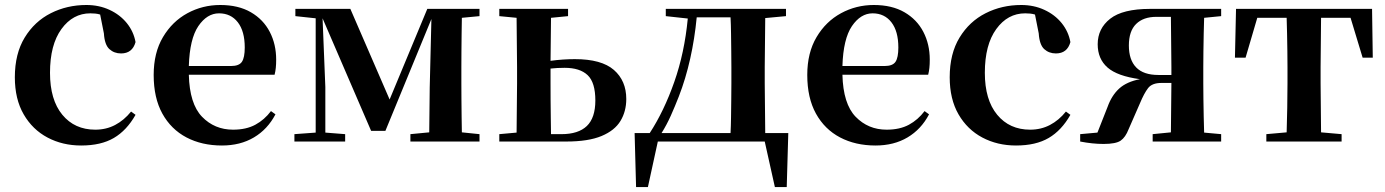

<svg xmlns="http://www.w3.org/2000/svg" viewBox="-20 -572 5599 776"><path d="M308.1 16.1Q232.9 16.1 172.1 -16.1Q111.3 -48.3 75.7 -109.9Q40 -171.4 40 -259.8Q40 -355 79.8 -420.2Q119.6 -485.4 185.3 -518.6Q251 -551.8 329.1 -551.8Q380.4 -551.8 422.6 -532.2Q464.8 -512.7 492.4 -478.8Q520 -444.8 527.8 -401.9Q515.1 -356 469.2 -356Q441.4 -356 422.1 -373.5Q402.8 -391.1 399.9 -437L384.8 -513.2Q375.5 -516.1 365.5 -517.1Q355.5 -518.1 345.2 -518.1Q274.4 -518.1 228.3 -454.6Q182.1 -391.1 182.1 -277.8Q182.1 -168.5 231.9 -108.2Q281.7 -47.9 365.2 -47.9Q409.2 -47.9 445.3 -66.9Q481.4 -85.9 509.8 -121.1L527.8 -107.9Q492.2 -44.9 440.2 -14.4Q388.2 16.1 308.1 16.1Z M877 16.1Q795.9 16.1 733.6 -16.6Q671.4 -49.3 636.2 -112.8Q601.1 -176.3 601.1 -269Q601.1 -358.9 638.7 -422.1Q676.3 -485.4 737.5 -518.6Q798.8 -551.8 870.1 -551.8Q943.4 -551.8 993.9 -522.5Q1044.4 -493.2 1070.3 -443.1Q1096.2 -393.1 1096.2 -331.1Q1096.2 -312 1094.7 -297.9Q1093.3 -283.7 1089.8 -270H743.2Q746.1 -152.3 796.6 -100.1Q847.2 -47.9 921.9 -47.9Q975.1 -47.9 1012 -67.9Q1048.8 -87.9 1075.2 -123L1093.3 -109.9Q1061.5 -49.3 1006.3 -16.6Q951.2 16.1 877 16.1ZM743.2 -305.2H914.1Q946.3 -305.2 957.8 -322.3Q969.2 -339.4 969.2 -379.9Q969.2 -445.8 941.2 -481.9Q913.1 -518.1 865.2 -518.1Q816.9 -518.1 781.7 -466.6Q746.6 -415 743.2 -305.2Z M1255.9 0H1169.9V-29.8L1255.9 -36.1V-498L1173.8 -506.8V-536.1H1396L1554.7 -169.9L1707 -536.1H1918V-506.8L1846.7 -500Q1846.2 -471.2 1845.7 -435.3Q1845.2 -399.4 1845 -364Q1844.7 -328.6 1844.7 -300.8V-234.9Q1844.7 -207 1845 -171.6Q1845.2 -136.2 1845.7 -100.8Q1846.2 -65.4 1846.7 -37.1L1918 -29.8V0H1638.7V-29.8L1714.8 -37.1L1716.8 -217.8L1723.6 -495.1L1537.6 -43H1480L1283.7 -498L1294.9 -220.2V-36.1L1375 -29.8V0Z M1998 0V-29.8L2067.9 -36.1L2069.8 -234.9V-300.8L2067.9 -500L1998 -506.8V-536.1H2275.9V-506.8L2207 -500L2205.1 -326.2Q2230 -329.6 2254.9 -331.3Q2279.8 -333 2303.2 -333Q2411.1 -333 2461.2 -289.3Q2511.2 -245.6 2511.2 -171.9Q2511.2 -122.1 2487.8 -83.3Q2464.4 -44.4 2411.1 -22.2Q2357.9 0 2269 0ZM2205.1 -294.9V-234.9Q2205.1 -206.1 2205.3 -169.2Q2205.6 -132.3 2206.1 -95.5Q2206.5 -58.6 2207 -29.8H2249Q2317.4 -29.8 2351.8 -62.7Q2386.2 -95.7 2386.2 -166Q2386.2 -238.8 2355 -268.3Q2323.7 -297.9 2262.2 -297.9Q2231.9 -297.9 2205.1 -294.9Z M2670.9 -506.8V-536.1H3156.7V-506.8L3072.8 -499L3070.8 -300.8V-234.9L3072.8 -34.2H3166L3159.7 184.1H3111.8L3070.8 0H2638.7L2598.6 184.1H2550.8L2544.9 -34.2H2606Q2663.6 -122.6 2705.1 -240.5Q2746.6 -358.4 2759.8 -497.1ZM2932.6 -34.2Q2934.1 -62.5 2934.6 -98.4Q2935.1 -134.3 2935.5 -170.4Q2936 -206.5 2936 -234.9V-300.8Q2936 -329.1 2935.5 -365Q2935.1 -400.9 2934.6 -437.3Q2934.1 -473.6 2932.6 -502H2795.9Q2787.6 -415.5 2769.5 -334.7Q2751.5 -253.9 2723.6 -182.1Q2708 -142.1 2691.2 -104.5Q2674.3 -66.9 2653.8 -34.2Z M3518.6 16.1Q3437.5 16.1 3375.2 -16.6Q3313 -49.3 3277.8 -112.8Q3242.7 -176.3 3242.7 -269Q3242.7 -358.9 3280.3 -422.1Q3317.9 -485.4 3379.2 -518.6Q3440.4 -551.8 3511.7 -551.8Q3585 -551.8 3635.5 -522.5Q3686 -493.2 3711.9 -443.1Q3737.8 -393.1 3737.8 -331.1Q3737.8 -312 3736.3 -297.9Q3734.9 -283.7 3731.4 -270H3384.8Q3387.7 -152.3 3438.2 -100.1Q3488.8 -47.9 3563.5 -47.9Q3616.7 -47.9 3653.6 -67.9Q3690.4 -87.9 3716.8 -123L3734.9 -109.9Q3703.1 -49.3 3647.9 -16.6Q3592.8 16.1 3518.6 16.1ZM3384.8 -305.2H3555.7Q3587.9 -305.2 3599.4 -322.3Q3610.8 -339.4 3610.8 -379.9Q3610.8 -445.8 3582.8 -481.9Q3554.7 -518.1 3506.8 -518.1Q3458.5 -518.1 3423.3 -466.6Q3388.2 -415 3384.8 -305.2Z M4086.4 16.1Q4011.2 16.1 3950.4 -16.1Q3889.6 -48.3 3854 -109.9Q3818.4 -171.4 3818.4 -259.8Q3818.4 -355 3858.2 -420.2Q3897.9 -485.4 3963.6 -518.6Q4029.3 -551.8 4107.4 -551.8Q4158.7 -551.8 4200.9 -532.2Q4243.2 -512.7 4270.8 -478.8Q4298.3 -444.8 4306.2 -401.9Q4293.5 -356 4247.6 -356Q4219.7 -356 4200.4 -373.5Q4181.2 -391.1 4178.2 -437L4163.1 -513.2Q4153.8 -516.1 4143.8 -517.1Q4133.8 -518.1 4123.5 -518.1Q4052.7 -518.1 4006.6 -454.6Q3960.4 -391.1 3960.4 -277.8Q3960.4 -168.5 4010.3 -108.2Q4060.1 -47.9 4143.6 -47.9Q4187.5 -47.9 4223.6 -66.9Q4259.8 -85.9 4288.1 -121.1L4306.2 -107.9Q4270.5 -44.9 4218.5 -14.4Q4166.5 16.1 4086.4 16.1Z M4638.7 0V-29.8L4712.4 -37.1L4714.4 -236.8H4674.3Q4636.2 -236.8 4620.1 -215.8Q4604 -194.8 4587.4 -154.8L4541.5 -49.8Q4528.8 -17.1 4509.5 -3.7Q4490.2 9.8 4440.4 9.8Q4395.5 9.8 4345.7 0V-29.8L4415.5 -36.1L4456.5 -140.1Q4473.1 -186.5 4503.4 -214.1Q4533.7 -241.7 4587.4 -252Q4496.1 -264.2 4456.3 -299.1Q4416.5 -334 4416.5 -393.1Q4416.5 -456.5 4467 -496.3Q4517.6 -536.1 4628.4 -536.1H4915.5V-506.8L4846.7 -500Q4845.7 -471.7 4845 -435.8Q4844.2 -399.9 4843.8 -364.5Q4843.3 -329.1 4843.3 -300.8V-234.9Q4843.3 -207 4843.8 -171.6Q4844.2 -136.2 4845 -100.6Q4845.7 -64.9 4846.7 -36.1L4915.5 -29.8V0ZM4714.4 -269V-300.8L4712.4 -503.9H4653.3Q4601.1 -503.9 4571.8 -475.1Q4542.5 -446.3 4542.5 -388.2Q4542.5 -330.1 4572 -299.6Q4601.6 -269 4661.6 -269Z M5179.2 0H5098.1V-29.8L5180.2 -37.1Q5181.6 -80.6 5182.6 -136.7Q5183.6 -192.9 5183.6 -234.9V-300.8Q5183.6 -329.1 5183.1 -364.5Q5182.6 -399.9 5181.9 -435.8Q5181.2 -471.7 5180.2 -500H5061.5L5014.2 -338.9H4971.2L4975.6 -536.1H5525.4L5528.3 -338.9H5487.3L5438.5 -500H5319.3L5317.4 -300.8V-234.9L5319.3 -37.1L5402.3 -29.8V0Z"/></svg>

Font: Source Han Serif TW
Style: Bold
Weight: 700
Designer: Ryoko NISHIZUKA Ë•øÂ°öÊ∂ºÂ≠ê (kana & ideographs); Frank Grie√ühammer (Latin, Greek & Cyrillic); Wenlong ZHANG Âº†ÊñáÈæô 
Foundry: Adobe
Version: Version 2.003;hotconv 1.1.1;makeotfexe 2.6.0